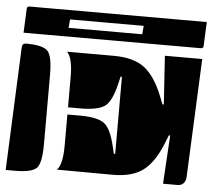

<svg xmlns="http://www.w3.org/2000/svg" viewBox="-47 -681 800 722"><g transform="rotate(5 352.5 -320.0)"><path d="M192 -28Q213 -50 213 -120V-238H259Q326 -238 352 -219Q378 -200 394 -131L400 -106H405V-397H400L394 -372Q378 -303 352 -284Q326 -265 259 -265H213V-380Q213 -450 192 -472V-473H368Q443 -473 484 -441.5Q525 -410 554 -337L566 -307H571L559 -490H700L680 -40Q679 -27 670.5 -18.5Q662 -10 650 -10H594L605 -193H600L588 -163Q559 -90 518 -58.5Q477 -27 402 -27ZM0 -10 20 -475Q21 -490 35 -490Q97 -490 116 -471.5Q135 -453 135 -380V-120Q135 -47 116.5 -28.5Q98 -10 35 -10ZM22 -530 26 -620Q26 -630 36 -630H705L701 -540Q701 -530 691 -530ZM189 -563H467L470 -595H192Z"/></g></svg>

Font: PrimecolorB
Style: Medium
Weight: 500
Designer: gluk
Foundry: gluk
Version: Version 0.672